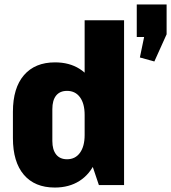

<svg xmlns="http://www.w3.org/2000/svg" viewBox="-20 -831 768 862"><path d="M226 11Q136 11 87 -46.5Q38 -104 38 -211V-329Q38 -436 87.5 -493.5Q137 -551 227 -551Q291 -551 337 -522Q383 -493 407.5 -438.5Q432 -384 432 -307V-235Q432 -158 407.5 -103Q383 -48 336.5 -18.5Q290 11 226 11ZM281 -116Q318 -116 339 -145Q360 -174 360 -225V-315Q360 -366 339 -394.5Q318 -423 281 -423Q249 -423 232 -402Q215 -381 215 -341V-198Q215 -159 232 -137.5Q249 -116 281 -116ZM360 -190V-740H537V0H424ZM728 -811V-677L673 -555L608 -573L647 -761L691 -665H594V-811Z"/></svg>

Font: Pathway Extreme Condensed ExtraBold
Style: Regular
Weight: 800
Width: 3
Version: Version 1.001;gftools[0.9.26]